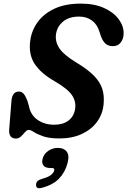

<svg xmlns="http://www.w3.org/2000/svg" viewBox="-20 -734 687 1036"><path d="M301.5 13Q245.5 13 213 1.5Q180.5 -10 163 -21.5Q145.5 -33 135 -33Q125 -33 115.2 -21.2Q105.5 -9.5 93.5 2Q81.5 13.5 66 13.5Q26.5 13.5 29.5 -34.5L41.5 -186.5Q45 -240 82 -240Q98 -240 108.2 -227.2Q118.5 -214.5 127.5 -191L136 -162Q145 -113.5 182.8 -87.2Q220.5 -61 272.5 -61Q320 -61 349.2 -83.2Q378.5 -105.5 385 -144.5Q392 -185 368.8 -219.8Q345.5 -254.5 277.5 -294Q200.5 -338 167 -389.2Q133.5 -440.5 143 -513Q149.5 -567 181.8 -612.8Q214 -658.5 272.5 -686.5Q331 -714.5 416 -714.5Q490 -714.5 542.2 -690.5Q594.5 -666.5 621.5 -629Q648.5 -591.5 647 -551Q646.5 -524.5 631.5 -504.8Q616.5 -485 589.5 -485Q566 -485 551 -497Q536 -509 525 -537.5L515.5 -566Q503.5 -603.5 475.2 -624Q447 -644.5 407 -644.5Q353 -644.5 321 -618.2Q289 -592 282.5 -552Q276 -509.5 300.5 -473.2Q325 -437 390.5 -397.5Q453 -360 486.8 -325.5Q520.5 -291 532 -254Q543.5 -217 539 -171.5Q534 -118 503.2 -76.2Q472.5 -34.5 420.8 -10.8Q369 13 301.5 13ZM251 172.5Q224.5 172.5 214.2 158.5Q204 144.5 210 122Q217 96 240.5 80Q264 64 292 64Q324.5 64 340 84.2Q355.5 104.5 344.5 146Q331.5 195.5 298.5 229.8Q265.5 264 205.5 279.5Q174 288 174.5 263Q175 240 204 232Q240 222 254.5 210.5Q269 199 272.5 186Q276 172.5 260 172.5Z"/></svg>

Font: Fraunces 9pt S100 SemiBold
Style: Italic
Weight: 600
Italic angle: -16°
Version: Version 1.000; ttfautohint (v1.8.3)